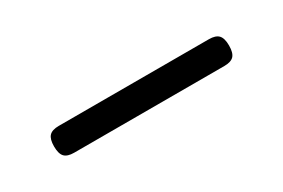

<svg xmlns="http://www.w3.org/2000/svg" viewBox="-4 -490 607 412"><g transform="rotate(-30 300.0 -284.0)"><path d="M516.6 -284.2Q516.6 -266.1 509.5 -258.5Q502.4 -251 485.8 -251H113.8Q97.2 -251 90.1 -258.5Q83 -266.1 83 -284.2Q83 -302.2 90.1 -309.8Q97.2 -317.4 113.8 -317.4H485.8Q502.4 -317.4 509.5 -309.8Q516.6 -302.2 516.6 -284.2Z"/></g></svg>

Font: Courier Prime
Style: Regular
Weight: 400
Designer: Alan Dague-Greene, Quote-Unquote Apps
Foundry: Quote-Unquote Apps
Version: Version 3.018